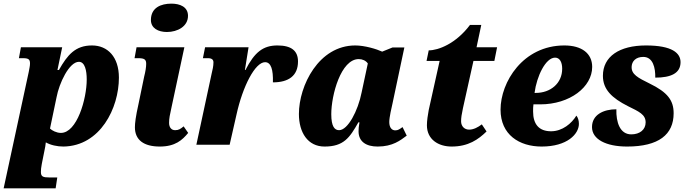

<svg xmlns="http://www.w3.org/2000/svg" viewBox="-60 -796 3782 1056"><path d="M98 -400 -40 240H246L255 180H211C176 180 165 175 165 150C165 137 166 126 170 105L184 35C188 19 191 -2 192 -13C218 2 254 10 289 10C492 7 594 -202 594 -369C594 -483 532 -546 446 -546C354 -546 311 -494 264 -411H256L282 -536H55L44 -476H67C100 -476 105 -467 105 -446C105 -433 101 -418 98 -400ZM275 -65C251 -65 226 -78 215 -89L251 -261C265 -337 320 -456 374 -456C407 -456 417 -408 417 -359C417 -251 363 -65 275 -65Z M858 -620C917 -620 974 -651 974 -709C974 -758 930 -776 883 -776C825 -776 770 -754 770 -686C770 -641 810 -620 858 -620ZM819 10C904 10 943 -26 975 -65L950 -101C932 -86 922 -80 903 -80C883 -80 870 -95 870 -120C870 -145 874 -164 884 -209L954 -536H691L680 -476H701C735 -476 744 -468 744 -445C744 -427 740 -402 733 -375L702 -225C686 -154 682 -118 682 -96C682 -26 731 10 819 10Z M1104 -391 1020 0H1203L1241 -167C1275 -321 1343 -454 1398 -454C1431 -454 1443 -412 1441 -343C1527 -343 1579 -379 1579 -458C1579 -517 1542 -546 1466 -546C1387 -546 1340 -509 1290 -411H1287L1307 -536H1068L1056 -476H1084C1107 -476 1114 -466 1114 -453C1114 -432 1109 -412 1104 -391Z M1725 10C1830 10 1863 -38 1911 -123H1917C1913 -102 1912 -85 1912 -74C1912 -16 1955 10 2017 10C2100 10 2142 -24 2177 -50L2154 -97C2138 -86 2130 -79 2114 -79C2096 -79 2081 -93 2081 -125C2081 -151 2094 -206 2099 -228L2164 -535H2099L2042 -512C2012 -526 1946 -546 1894 -546C1693 -546 1584 -325 1584 -169C1584 -67 1633 10 1725 10ZM1805 -80C1781 -80 1762 -99 1762 -168C1762 -273 1815 -471 1913 -471C1933 -471 1952 -463 1963 -447L1929 -288C1909 -186 1853 -80 1805 -80Z M2424 10C2516 10 2571 -29 2616 -73L2590 -112C2569 -96 2545 -83 2520 -83C2495 -83 2476 -101 2476 -129C2476 -148 2479 -167 2486 -200L2544 -461H2659L2674 -536H2561L2587 -659H2525C2448 -556 2351 -519 2298 -519L2286 -461H2358L2298 -191C2293 -165 2288 -131 2288 -107C2288 -29 2351 10 2424 10Z M2919 10C3060 10 3124 -59 3124 -115C3124 -134 3118 -151 3110 -160C3084 -117 3033 -74 2971 -74C2904 -74 2872 -113 2872 -183C2872 -196 2872 -210 2874 -222H2911C3075 -222 3197 -318 3197 -428C3197 -502 3140 -546 3044 -546C2816 -546 2693 -344 2693 -193C2693 -55 2796 10 2919 10ZM2887 -285H2880C2892 -377 2941 -479 2993 -479C3018 -479 3032 -455 3032 -418C3032 -337 2967 -285 2887 -285Z M3389 10C3563 10 3645 -56 3645 -173C3645 -243 3613 -288 3512 -337C3449 -368 3412 -387 3414 -429C3415 -458 3436 -483 3478 -483C3532 -483 3545 -422 3544 -369C3630 -369 3683 -393 3683 -454C3683 -504 3637 -546 3493 -546C3346 -546 3256 -485 3256 -379C3256 -304 3305 -257 3394 -212C3455 -182 3491 -166 3491 -123C3491 -83 3459 -57 3412 -57C3350 -57 3328 -123 3330 -195C3259 -195 3196 -165 3196 -97C3196 -30 3273 10 3389 10Z"/></svg>

Font: Noto Serif SemiCondensed Black
Style: Italic
Weight: 900
Width: 4
Italic angle: -12°
Designer: Monotype Design Team
Foundry: Monotype Imaging Inc.
Version: Version 2.014